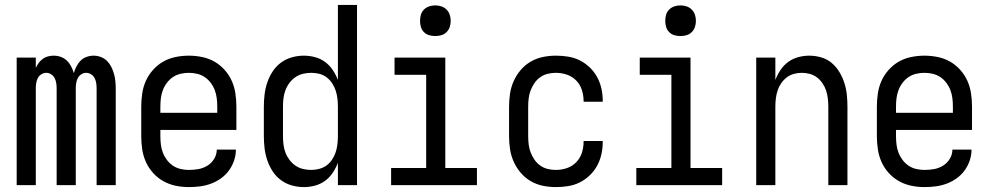

<svg xmlns="http://www.w3.org/2000/svg" viewBox="-20 -755 4040 783"><path d="M48 0V-520H126V-478Q131 -489 138 -498.5Q145 -508 154.5 -515Q164 -522 175.5 -525Q187 -528 199 -528Q214 -528 228 -523Q242 -518 252.5 -508Q263 -498 270 -484.5Q277 -471 281 -457Q285 -471 292 -484.5Q299 -498 309 -508Q319 -518 333 -523Q347 -528 362 -528Q377 -528 391.5 -522.5Q406 -517 416.5 -506.5Q427 -496 434 -482Q441 -468 445 -453.5Q449 -439 450.5 -424Q452 -409 452 -394V0H374V-394Q374 -405 372.5 -415.5Q371 -426 366 -436Q361 -446 351.5 -452Q342 -458 331 -458Q321 -458 311.5 -452Q302 -446 297 -436Q292 -426 290.5 -415.5Q289 -405 289 -394V0H211V-394Q211 -405 209.5 -415.5Q208 -426 203 -436Q198 -446 188.5 -452Q179 -458 169 -458Q158 -458 148.5 -452Q139 -446 134 -436Q129 -426 127.5 -415.5Q126 -405 126 -394V0Z M750 8Q723 8 696.5 2.5Q670 -3 646.5 -16Q623 -29 604.5 -49.5Q586 -70 575 -94.5Q564 -119 560 -146Q556 -173 556 -200V-320Q556 -347 560 -374Q564 -401 575 -425.5Q586 -450 604.5 -470.5Q623 -491 646 -504Q669 -517 696 -522.5Q723 -528 750 -528Q777 -528 804 -522.5Q831 -517 854 -504Q877 -491 895.5 -470.5Q914 -450 925 -425.5Q936 -401 940 -374Q944 -347 944 -320V-225H634V-200Q634 -183 636 -166Q638 -149 644 -133Q650 -117 660.5 -103Q671 -89 685 -79.5Q699 -70 716 -66Q733 -62 750 -62Q770 -62 789.5 -65.5Q809 -69 826 -79.5Q843 -90 853.5 -107.5Q864 -125 864 -145H942Q942 -122 934.5 -100Q927 -78 913.5 -59.5Q900 -41 881 -27.5Q862 -14 840.5 -6Q819 2 796 5Q773 8 750 8ZM866 -295V-320Q866 -337 864 -354Q862 -371 856 -387Q850 -403 839.5 -417Q829 -431 815 -440.5Q801 -450 784 -454Q767 -458 750 -458Q733 -458 716 -454Q699 -450 685 -440.5Q671 -431 660.5 -417Q650 -403 644 -387Q638 -371 636 -354Q634 -337 634 -320V-295Z M1219 8Q1194 8 1169.5 1Q1145 -6 1125 -21Q1105 -36 1091.5 -57Q1078 -78 1070 -101.5Q1062 -125 1059 -150Q1056 -175 1056 -200V-320Q1056 -345 1059 -370Q1062 -395 1070 -418.5Q1078 -442 1091.5 -463Q1105 -484 1125 -499Q1145 -514 1169.5 -521Q1194 -528 1219 -528Q1242 -528 1264.5 -522Q1287 -516 1305.5 -502.5Q1324 -489 1337 -469.5Q1350 -450 1358 -429V-735H1436V0H1358V-91Q1350 -70 1337 -50.5Q1324 -31 1305.5 -17.5Q1287 -4 1264.5 2Q1242 8 1219 8ZM1249 -62Q1266 -62 1282.5 -66.5Q1299 -71 1312 -80.5Q1325 -90 1334.5 -104.5Q1344 -119 1349 -134.5Q1354 -150 1356 -166.5Q1358 -183 1358 -200V-320Q1358 -337 1356 -353.5Q1354 -370 1349 -385.5Q1344 -401 1334.5 -415.5Q1325 -430 1311.5 -440Q1298 -450 1282 -454Q1266 -458 1249 -458Q1232 -458 1215.5 -454Q1199 -450 1185 -440.5Q1171 -431 1160.5 -417Q1150 -403 1144 -387Q1138 -371 1136 -354Q1134 -337 1134 -320V-200Q1134 -183 1136 -166Q1138 -149 1144 -133Q1150 -117 1160.5 -103Q1171 -89 1185 -79.5Q1199 -70 1215.5 -66Q1232 -62 1249 -62Z M1575 0V-70H1718V-450H1589V-520H1796V-70H1925V0ZM1755 -608Q1742 -608 1730 -611.5Q1718 -615 1709 -624Q1700 -633 1696.5 -645Q1693 -657 1693 -670Q1693 -683 1696.5 -695Q1700 -707 1709 -716Q1718 -725 1730 -729Q1742 -733 1755 -733Q1768 -733 1780 -729Q1792 -725 1801 -716Q1810 -707 1814 -695Q1818 -683 1818 -670Q1818 -657 1814 -645Q1810 -633 1801 -624Q1792 -615 1780 -611.5Q1768 -608 1755 -608Z M2247 8Q2220 8 2193.5 2.5Q2167 -3 2144 -16.5Q2121 -30 2103.5 -50.5Q2086 -71 2075 -95.5Q2064 -120 2060 -146.5Q2056 -173 2056 -200V-320Q2056 -347 2060 -373.5Q2064 -400 2075 -424.5Q2086 -449 2103.5 -469.5Q2121 -490 2144 -503.5Q2167 -517 2193.5 -522.5Q2220 -528 2247 -528Q2272 -528 2297 -524Q2322 -520 2344 -509Q2366 -498 2384.5 -480.5Q2403 -463 2415 -441Q2427 -419 2432.5 -394.5Q2438 -370 2438 -345V-340H2360V-343Q2360 -366 2353 -388Q2346 -410 2330 -426.5Q2314 -443 2292 -450.5Q2270 -458 2247 -458Q2230 -458 2213.5 -454Q2197 -450 2183 -440Q2169 -430 2159.5 -416Q2150 -402 2144 -386.5Q2138 -371 2136 -354Q2134 -337 2134 -320V-200Q2134 -183 2136 -166Q2138 -149 2144 -133.5Q2150 -118 2159.5 -104Q2169 -90 2183 -80Q2197 -70 2213.5 -66Q2230 -62 2247 -62Q2270 -62 2292 -69.5Q2314 -77 2330 -93.5Q2346 -110 2353 -132Q2360 -154 2360 -177V-180H2438V-175Q2438 -150 2432.5 -125.5Q2427 -101 2415 -79Q2403 -57 2384.5 -39.5Q2366 -22 2344 -11Q2322 0 2297 4Q2272 8 2247 8Z M2575 0V-70H2718V-450H2589V-520H2796V-70H2925V0ZM2755 -608Q2742 -608 2730 -611.5Q2718 -615 2709 -624Q2700 -633 2696.5 -645Q2693 -657 2693 -670Q2693 -683 2696.5 -695Q2700 -707 2709 -716Q2718 -725 2730 -729Q2742 -733 2755 -733Q2768 -733 2780 -729Q2792 -725 2801 -716Q2810 -707 2814 -695Q2818 -683 2818 -670Q2818 -657 2814 -645Q2810 -633 2801 -624Q2792 -615 2780 -611.5Q2768 -608 2755 -608Z M3064 0V-520H3142V-429Q3150 -450 3163 -469.5Q3176 -489 3194.5 -502.5Q3213 -516 3235.5 -522Q3258 -528 3280 -528Q3305 -528 3329 -521Q3353 -514 3371.5 -498.5Q3390 -483 3403 -461.5Q3416 -440 3423.5 -416.5Q3431 -393 3433.5 -368.5Q3436 -344 3436 -320V0H3358V-320Q3358 -337 3356 -353.5Q3354 -370 3349 -385.5Q3344 -401 3334.5 -415Q3325 -429 3312 -439Q3299 -449 3283 -453.5Q3267 -458 3250 -458Q3233 -458 3217 -453.5Q3201 -449 3188 -439Q3175 -429 3165.5 -415Q3156 -401 3151 -385.5Q3146 -370 3144 -353.5Q3142 -337 3142 -320V0Z M3750 8Q3723 8 3696.5 2.5Q3670 -3 3646.5 -16Q3623 -29 3604.5 -49.5Q3586 -70 3575 -94.5Q3564 -119 3560 -146Q3556 -173 3556 -200V-320Q3556 -347 3560 -374Q3564 -401 3575 -425.5Q3586 -450 3604.5 -470.5Q3623 -491 3646 -504Q3669 -517 3696 -522.5Q3723 -528 3750 -528Q3777 -528 3804 -522.5Q3831 -517 3854 -504Q3877 -491 3895.5 -470.5Q3914 -450 3925 -425.5Q3936 -401 3940 -374Q3944 -347 3944 -320V-225H3634V-200Q3634 -183 3636 -166Q3638 -149 3644 -133Q3650 -117 3660.5 -103Q3671 -89 3685 -79.5Q3699 -70 3716 -66Q3733 -62 3750 -62Q3770 -62 3789.5 -65.5Q3809 -69 3826 -79.5Q3843 -90 3853.5 -107.5Q3864 -125 3864 -145H3942Q3942 -122 3934.5 -100Q3927 -78 3913.5 -59.5Q3900 -41 3881 -27.5Q3862 -14 3840.5 -6Q3819 2 3796 5Q3773 8 3750 8ZM3866 -295V-320Q3866 -337 3864 -354Q3862 -371 3856 -387Q3850 -403 3839.5 -417Q3829 -431 3815 -440.5Q3801 -450 3784 -454Q3767 -458 3750 -458Q3733 -458 3716 -454Q3699 -450 3685 -440.5Q3671 -431 3660.5 -417Q3650 -403 3644 -387Q3638 -371 3636 -354Q3634 -337 3634 -320V-295Z"/></svg>

Font: Iosevka Term
Style: Regular
Weight: 400
Monospace: yes
Designer: Belleve Invis
Foundry: Belleve Invis
Version: Version 30.0.1